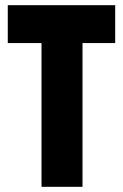

<svg xmlns="http://www.w3.org/2000/svg" viewBox="-20 -720 474 740"><path d="M424 -700V-554H298V0H140V-554H10V-700Z"/></svg>

Font: Phudu Light
Style: Bold
Weight: 700
Version: Version 1.005;gftools[0.9.23]